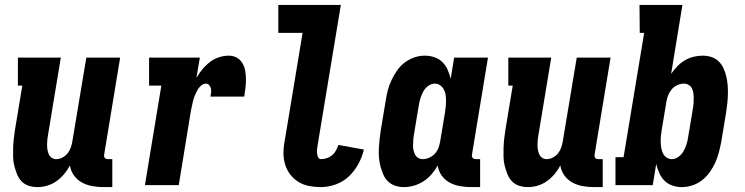

<svg xmlns="http://www.w3.org/2000/svg" viewBox="-20 -755 3040 783"><path d="M133 8Q114 8 97 2.5Q80 -3 68 -15.5Q56 -28 49.5 -44.5Q43 -61 38.5 -78Q34 -95 33.5 -113.5Q33 -132 33.5 -150.5Q34 -169 36 -187.5Q38 -206 41 -225L71 -406H53V-520H228L176 -206Q174 -196 173 -185.5Q172 -175 172 -164.5Q172 -154 173.5 -144.5Q175 -135 179 -126Q183 -117 191 -111.5Q199 -106 209 -106Q222 -106 234.5 -112.5Q247 -119 255.5 -129.5Q264 -140 268.5 -153Q273 -166 275 -178L332 -520H470L405 -126Q404 -122 404.5 -118Q405 -114 407.5 -111Q410 -108 413.5 -107Q417 -106 421 -106H438V8H402Q379 8 356.5 4Q334 0 314.5 -10.5Q295 -21 282 -39Q269 -57 265 -80Q255 -61 241 -44.5Q227 -28 210 -16Q193 -4 173 2Q153 8 133 8Z M571 0 638 -406H588V-520H795L781 -437Q791 -455 805 -472Q819 -489 836 -502Q853 -515 873 -521.5Q893 -528 913 -528Q931 -528 945.5 -520Q960 -512 968.5 -497.5Q977 -483 980 -466Q983 -449 983 -431.5Q983 -414 981 -396.5Q979 -379 976 -361H838Q840 -369 841 -377.5Q842 -386 840 -394Q838 -402 833 -408Q828 -414 820 -414Q809 -414 799.5 -405.5Q790 -397 784.5 -386.5Q779 -376 774.5 -365.5Q770 -355 767.5 -344Q765 -333 762.5 -322Q760 -311 758 -300L709 0Z M1289 8Q1264 8 1240.5 3.5Q1217 -1 1197.5 -13Q1178 -25 1164 -43Q1150 -61 1143 -83.5Q1136 -106 1136 -130.5Q1136 -155 1141 -180L1214 -621H1115V-735H1370L1275 -161Q1274 -153 1273 -145Q1272 -137 1273 -129Q1274 -121 1277.5 -113.5Q1281 -106 1289 -106Q1301 -106 1313 -110Q1325 -114 1334.5 -122Q1344 -130 1350 -141Q1356 -152 1360 -164L1464 -145Q1457 -115 1441.5 -86.5Q1426 -58 1403 -36Q1380 -14 1349.5 -3Q1319 8 1289 8Z M1628 8Q1609 8 1592 2.5Q1575 -3 1562.5 -15Q1550 -27 1543 -43.5Q1536 -60 1531.5 -77Q1527 -94 1525.5 -112.5Q1524 -131 1525 -149.5Q1526 -168 1528 -187Q1530 -206 1533 -225L1553 -345Q1556 -366 1561.5 -387Q1567 -408 1576.5 -428Q1586 -448 1599 -467Q1612 -486 1630.5 -500Q1649 -514 1670 -521Q1691 -528 1712 -528Q1733 -528 1752 -521.5Q1771 -515 1784.5 -501.5Q1798 -488 1805.5 -470.5Q1813 -453 1818 -434L1832 -520H1970L1905 -126Q1904 -122 1904.5 -118Q1905 -114 1907.5 -111Q1910 -108 1913.5 -107Q1917 -106 1921 -106H1938V8H1902Q1878 8 1855.5 4Q1833 0 1813.5 -10.5Q1794 -21 1781 -39.5Q1768 -58 1765 -80Q1755 -62 1740.5 -45Q1726 -28 1707.5 -16Q1689 -4 1668.5 2Q1648 8 1628 8ZM1704 -106Q1717 -106 1730.5 -112Q1744 -118 1753.5 -128.5Q1763 -139 1768 -152Q1773 -165 1775 -178L1795 -298Q1797 -310 1798 -322.5Q1799 -335 1799 -346.5Q1799 -358 1797 -369.5Q1795 -381 1789.5 -391Q1784 -401 1774.5 -407.5Q1765 -414 1753 -414Q1739 -414 1726 -404.5Q1713 -395 1706 -381.5Q1699 -368 1694.5 -354Q1690 -340 1688 -326L1668 -206Q1666 -195 1665.5 -184.5Q1665 -174 1664.5 -164Q1664 -154 1666 -144Q1668 -134 1672.5 -125Q1677 -116 1685.5 -111Q1694 -106 1704 -106Z M2133 8Q2114 8 2097 2.5Q2080 -3 2068 -15.5Q2056 -28 2049.5 -44.5Q2043 -61 2038.5 -78Q2034 -95 2033.5 -113.5Q2033 -132 2033.5 -150.5Q2034 -169 2036 -187.5Q2038 -206 2041 -225L2071 -406H2053V-520H2228L2176 -206Q2174 -196 2173 -185.5Q2172 -175 2172 -164.5Q2172 -154 2173.5 -144.5Q2175 -135 2179 -126Q2183 -117 2191 -111.5Q2199 -106 2209 -106Q2222 -106 2234.5 -112.5Q2247 -119 2255.5 -129.5Q2264 -140 2268.5 -153Q2273 -166 2275 -178L2332 -520H2470L2405 -126Q2404 -122 2404.5 -118Q2405 -114 2407.5 -111Q2410 -108 2413.5 -107Q2417 -106 2421 -106H2438V8H2402Q2379 8 2356.5 4Q2334 0 2314.5 -10.5Q2295 -21 2282 -39Q2269 -57 2265 -80Q2255 -61 2241 -44.5Q2227 -28 2210 -16Q2193 -4 2173 2Q2153 8 2133 8Z M2761 8Q2740 8 2721.5 1.5Q2703 -5 2689.5 -18.5Q2676 -32 2668.5 -49.5Q2661 -67 2656 -86L2642 0H2490V-114H2523L2607 -621H2589L2588 -735H2763L2717 -454Q2728 -470 2742 -484.5Q2756 -499 2773 -509Q2790 -519 2808.5 -523.5Q2827 -528 2845 -528Q2864 -528 2881 -522.5Q2898 -517 2910.5 -505Q2923 -493 2930.5 -476.5Q2938 -460 2942 -443Q2946 -426 2947.5 -407.5Q2949 -389 2948.5 -370.5Q2948 -352 2946 -333Q2944 -314 2941 -295L2921 -175Q2917 -154 2911.5 -133Q2906 -112 2897 -92Q2888 -72 2874.5 -53Q2861 -34 2843 -20Q2825 -6 2803.5 1Q2782 8 2761 8ZM2720 -106Q2734 -106 2747 -115.5Q2760 -125 2767.5 -138.5Q2775 -152 2779.5 -166Q2784 -180 2786 -194L2806 -314Q2808 -325 2808.5 -335.5Q2809 -346 2809 -356Q2809 -366 2807.5 -376Q2806 -386 2801.5 -395Q2797 -404 2788 -409Q2779 -414 2769 -414Q2756 -414 2742.5 -408Q2729 -402 2720 -391.5Q2711 -381 2705.5 -368Q2700 -355 2698 -342L2678 -222Q2676 -210 2675 -197.5Q2674 -185 2674.5 -173.5Q2675 -162 2677 -150.5Q2679 -139 2684 -129Q2689 -119 2698.5 -112.5Q2708 -106 2720 -106Z"/></svg>

Font: Iosevka Curly Slab Heavy
Style: Italic
Weight: 900
Italic angle: -9°
Monospace: yes
Designer: Belleve Invis
Foundry: Belleve Invis
Version: Version 22.1.2; ttfautohint (v1.8.4)